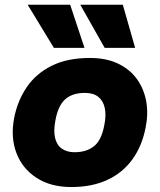

<svg xmlns="http://www.w3.org/2000/svg" viewBox="-20 -765 661 794"><path d="M274.8 8.5Q189.5 8.5 130.8 -29.8Q72.1 -68 47.7 -132.8Q23.2 -197.5 38.7 -278Q52.7 -349 90.9 -404.9Q129.1 -460.9 193.8 -493.1Q258.4 -525.3 352.3 -525.3Q418.7 -525.3 467.4 -502.3Q516.1 -479.3 545.3 -439.3Q574.5 -399.3 584.3 -347.8Q594 -296.3 582.5 -238.9Q568 -162.5 528.1 -106.7Q488.1 -51 424.5 -21.3Q360.8 8.5 274.8 8.5ZM287.8 -135.5Q337.5 -135.5 368.6 -160.2Q399.7 -184.8 411.2 -246.9Q419.7 -287.9 413.4 -317.8Q407.2 -347.6 386.8 -364.2Q366.5 -380.8 331.3 -380.8Q279.6 -380.8 250 -354.7Q220.4 -328.5 209.4 -268.5Q200.4 -222.4 208.2 -192.8Q216 -163.2 237.1 -149.3Q258.2 -135.5 287.8 -135.5ZM202.9 -567 94.3 -745.5H270.2L329.4 -567ZM412.9 -567 311.9 -745.5H487.8L538.9 -567Z"/></svg>

Font: REM Medium
Style: Italic
Weight: 500
Italic angle: -11°
Designer: Octavio Pardo
Foundry: Ashler Design
Version: Version 1.005;gftools[0.9.28]